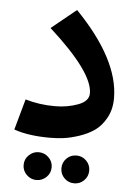

<svg xmlns="http://www.w3.org/2000/svg" viewBox="-53 -581 584 825"><g transform="rotate(5 239.0 -168.5)"><path d="M177 17Q84 17 22 -5L59 -138Q119 -120 187 -120Q240 -120 286 -137Q332 -154 332 -188Q332 -279 139 -453L246 -540Q437 -343 437 -176Q437 -128 417 -91.5Q397 -55 368.5 -35Q340 -15 302 -2.5Q264 10 234.5 13.5Q205 17 177 17ZM135 203Q111 203 93 185.5Q75 168 75 143Q75 118 93 100.5Q111 83 135 83Q160 83 178 100.5Q196 118 196 143Q196 168 178 185.5Q160 203 135 203ZM340.5 185.5Q323 203 298 203Q273 203 255.5 185.5Q238 168 238 143Q238 118 255.5 100.5Q273 83 298 83Q323 83 340.5 100.5Q358 118 358 143Q358 168 340.5 185.5Z"/></g></svg>

Font: FiraGO SemiBold
Style: Regular
Weight: 600
Designer: bBox Type
Foundry: bBox Type GmbH
Version: Version 1.001;PS 001.001;hotconv 1.0.88;makeotf.lib2.5.64775